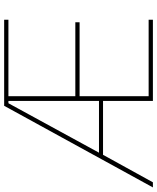

<svg xmlns="http://www.w3.org/2000/svg" viewBox="62 -800 738 901"><g transform="rotate(-90 430.5 -349.0)"><path d="M408 -234H155L26 0H2L385 -698H789V-678H430V-364H777V-344H430V-20H789V0H408ZM397 -678 165 -253H408V-678Z"/></g></svg>

Font: IBM Plex Sans Thai Thin
Style: Regular
Weight: 100
Designer: Mike Abbink, Paul van der Laan, Pieter van Rosmalen, Ben Mitchell, Mark Frömberg
Foundry: Bold Monday
Version: Version 1.1